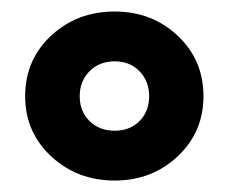

<svg xmlns="http://www.w3.org/2000/svg" viewBox="-20 -752 399 335"><path d="M180.2 -437Q114.7 -437 69.3 -479.2Q23.9 -521.5 23.9 -584Q23.9 -647.5 69.1 -689.7Q114.3 -731.9 180.2 -731.9Q245.1 -731.9 290 -689.7Q335 -647.5 335 -584Q335 -521.5 290 -479.2Q245.1 -437 180.2 -437ZM180.2 -523.9Q206.5 -523.9 223.4 -540.8Q240.2 -557.6 240.2 -584Q240.2 -610.4 223.4 -627.7Q206.5 -645 180.2 -645Q153.3 -645 136.2 -627.7Q119.1 -610.4 119.1 -584Q119.1 -557.6 136.2 -540.8Q153.3 -523.9 180.2 -523.9Z"/></svg>

Font: Aspekta 400
Style: Bold
Weight: 700
Designer: Ivo Dolenc
Version: Version 2.000